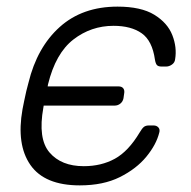

<svg xmlns="http://www.w3.org/2000/svg" viewBox="-20 -550 576 580"><path d="M221 10Q115 10 72 -51.5Q29 -113 48 -220Q50 -230 53 -245Q56 -260 59.5 -275Q63 -290 66 -300Q92 -407 160.5 -468.5Q229 -530 335 -530Q406 -530 446 -505.5Q486 -481 500.5 -444Q515 -407 509 -371Q508 -361 499.5 -355Q491 -349 482 -349H468Q458 -349 454 -353.5Q450 -358 448 -370Q440 -427 408 -449.5Q376 -472 323 -472Q255 -472 201.5 -430.5Q148 -389 125 -295L124 -289H338Q348 -289 352.5 -283Q357 -277 355 -267L353 -253Q351 -243 343.5 -237Q336 -231 326 -231H112L111 -225Q94 -131 129.5 -89.5Q165 -48 233 -48Q286 -48 327 -70.5Q368 -93 402 -150Q409 -162 414.5 -166.5Q420 -171 430 -171H444Q453 -171 458.5 -165Q464 -159 461 -149Q452 -113 422 -76.5Q392 -40 342 -15Q292 10 221 10Z"/></svg>

Font: Rubik Light
Style: Italic
Weight: 300
Italic angle: -12°
Designer: Hubert and Fischer
Foundry: Hubert and Fischer
Version: Version 2.300;gftools[0.9.30]